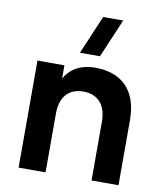

<svg xmlns="http://www.w3.org/2000/svg" viewBox="-89 -882 813 954"><g transform="rotate(10 318.0 -405.0)"><path d="M455 -810H354L271 -615H372ZM438 0H574V-328C574 -483.5 488.5 -555 360 -555C281 -555 233 -521.5 206 -473.5V-540H70V0H206V-297.5C206 -376.5 244.5 -428 322 -428C399.5 -428 438 -375.5 438 -297.5Z"/></g></svg>

Font: Vela Sans ExtBd
Style: Regular
Weight: 800
Designer: Principal design: Mikhail Sharanda - project Manrope.
Design modification: Ravid Balaliev
Foundry: Mikhail Sharanda
Version: Version 1.001